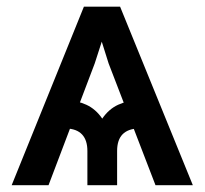

<svg xmlns="http://www.w3.org/2000/svg" viewBox="-20 -542 599 562"><path d="M435.1 0 297.9 -356.4 245.6 -522.5H331.5L544.4 0ZM235.8 0V-100.1Q235.8 -131.8 220.2 -148.4Q204.6 -165 173.8 -166V-248Q205.1 -248 232.7 -235.4Q260.3 -222.7 279.3 -194.8Q298.3 -222.7 325.9 -235.4Q353.5 -248 384.8 -248V-166Q354.5 -165 338.6 -148.7Q322.8 -132.3 322.8 -100.1V0ZM14.2 0 225.6 -522.5H311L257.3 -356.4L122.1 0Z"/></svg>

Font: Inter 28pt Medium
Style: Regular
Weight: 500
Designer: Rasmus Andersson
Foundry: rsms
Version: Version 4.001;git-66647c0bb